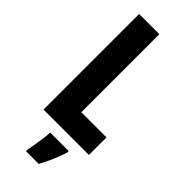

<svg xmlns="http://www.w3.org/2000/svg" viewBox="-297 -753 1014 1014"><g transform="rotate(45 209.5 -246.5)"><path d="M65 0V-714H216V-131H404V0ZM314 72Q302 110 285.5 148Q269 186 250 221H155V208Q159 190 163 163.5Q167 137 171 109.5Q175 82 176 61H314Z"/></g></svg>

Font: Noto Sans Malayalam ExtraCondensed ExtraBold
Style: Regular
Weight: 800
Width: 2
Designer: Jelle Bosma - Monotype Design Team
Foundry: Monotype Imaging Inc.
Version: Version 2.104; ttfautohint (v1.8.4.7-5d5b)